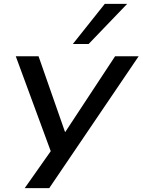

<svg xmlns="http://www.w3.org/2000/svg" viewBox="-20 -786 732 986"><path d="M107 180 250 -23 257 35 61 -497H178L314 -108H315L571 -497H692L233 180ZM354 -560 518 -766H633L435 -560Z"/></svg>

Font: Nunito Sans 7pt Expanded Medium
Style: Italic
Weight: 500
Width: 7
Italic angle: -9°
Designer: Vernon Adams
Foundry: Vernon Adams
Version: Version 3.101;gftools[0.9.27]